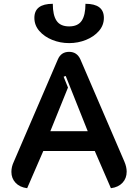

<svg xmlns="http://www.w3.org/2000/svg" viewBox="-20 -982 728 1011"><path d="M40 -77Q40 -104 53 -131L285 -670Q302 -709 344 -709Q385 -709 403 -670L635 -131Q647 -103 647 -78Q647 -43 625 -19.5Q603 4 564 9L479 -187H208L123 9Q84 4 62 -19.5Q40 -43 40 -77ZM442 -291 326 -582 315 -578 338 -521 245 -291ZM161 -888Q161 -962 258 -962Q258 -902 278 -872.5Q298 -843 344 -843Q390 -843 410 -872.5Q430 -902 430 -962Q527 -962 527 -888Q527 -849 501 -819Q475 -789 433 -772Q391 -755 344 -755Q297 -755 255 -772Q213 -789 187 -819Q161 -849 161 -888Z"/></svg>

Font: K2D SemiBold
Style: Regular
Weight: 600
Designer: Katatrad Aksorn Co.,Ltd.
Foundry: Cadson Demak Co.,Ltd.
Version: Version 1.000; ttfautohint (v1.6)